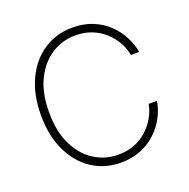

<svg xmlns="http://www.w3.org/2000/svg" viewBox="-132 -863 981 999"><g transform="rotate(-20 359.0 -363.5)"><path d="M373 9.8Q282.2 9.8 212.4 -36.6Q142.6 -83 103 -167Q63.5 -251 63.5 -363.3Q63.5 -476.1 102.8 -560.1Q142.1 -644 212.2 -690.7Q282.2 -737.3 373 -737.3Q434.6 -737.3 483.6 -717.3Q532.7 -697.3 568.6 -663.1Q604.5 -628.9 626.7 -586.4Q648.9 -543.9 656.7 -499H610.8Q603.5 -537.1 584.2 -571.8Q564.9 -606.4 534.4 -634Q503.9 -661.6 463.4 -677.7Q422.9 -693.8 373 -693.8Q300.8 -693.8 240.7 -655.5Q180.7 -617.2 144.5 -543.5Q108.4 -469.7 108.4 -363.3Q108.4 -256.3 144.8 -182.9Q181.2 -109.4 241.2 -71.5Q301.3 -33.7 373 -33.7Q422.9 -33.7 463.4 -49.8Q503.9 -65.9 534.2 -93.8Q564.5 -121.6 584 -156.2Q603.5 -190.9 610.8 -228.5H656.7Q649.4 -184.1 627.2 -141.6Q605 -99.1 568.8 -64.9Q532.7 -30.8 483.6 -10.5Q434.6 9.8 373 9.8Z"/></g></svg>

Font: Inter 17pt ExtraLight
Style: Regular
Weight: 250
Version: Version 4.001;git-66647c0bb